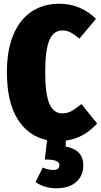

<svg xmlns="http://www.w3.org/2000/svg" viewBox="-20 -736 540 1028"><path d="M332 17V49Q426 65 426 150Q426 204 388.5 238Q351 272 281 272Q219 272 170 239L209 161Q237 174 266 174Q298 174 298 148Q298 132 279.5 125Q261 118 220 118L232 14Q131 -7 74 -98.5Q17 -190 17 -350Q17 -469 52 -551Q87 -633 150 -674.5Q213 -716 297 -716Q411 -716 494 -635L405 -529Q381 -550 359.5 -561.5Q338 -573 314 -573Q267 -573 244.5 -521Q222 -469 222 -350Q222 -232 244.5 -180.5Q267 -129 313 -129Q340 -129 361.5 -140.5Q383 -152 416 -179L500 -75Q429 4 332 17Z"/></svg>

Font: Fira Sans Extra Condensed Black
Style: Regular
Weight: 900
Width: 1
Designer: Carrois Corporate & Edenspiekermann AG
Foundry: Carrois Corporate GbR & Edenspiekermann AG
Version: Version 4.203